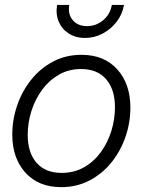

<svg xmlns="http://www.w3.org/2000/svg" viewBox="-20 -748 578 778"><path d="M228 10.3Q135.7 10.3 82.8 -48.6Q29.8 -107.4 29.8 -202.1Q29.8 -263.7 49.8 -321.5Q69.8 -379.4 106.9 -425.5Q144 -471.7 195.6 -498.8Q247.1 -525.9 310.1 -525.9Q402.3 -525.9 455.3 -466.8Q508.3 -407.7 508.3 -312.5Q508.3 -250.5 488.3 -192.9Q468.3 -135.3 431.2 -89.4Q394 -43.5 342.5 -16.6Q291 10.3 228 10.3ZM230 -47.4Q280.3 -47.4 320.3 -70.1Q360.4 -92.8 388.4 -131.3Q416.5 -169.9 431.2 -217.3Q445.8 -264.6 445.8 -313.5Q445.8 -385.3 410.2 -426.8Q374.5 -468.3 308.6 -468.3Q258.8 -468.3 219 -445.6Q179.2 -422.9 150.9 -384.5Q122.6 -346.2 107.4 -298.6Q92.3 -251 92.3 -200.7Q92.3 -129.9 127.9 -88.6Q163.6 -47.4 230 -47.4ZM324.7 -594.2Q286.6 -594.2 258.8 -612.1Q231 -629.9 218 -660.2Q205.1 -690.4 211.4 -728H260.7Q254.4 -690.4 274.9 -666.3Q295.4 -642.1 332.5 -642.1Q369.6 -642.1 398.2 -666.3Q426.8 -690.4 433.1 -728H482.4Q476.1 -690.4 452.9 -660.2Q429.7 -629.9 396 -612.1Q362.3 -594.2 324.7 -594.2Z"/></svg>

Font: Inter Display Light
Style: Italic
Weight: 300
Italic angle: -9.39999°
Designer: Rasmus Andersson
Foundry: rsms
Version: Version 4.000;git-a52131595